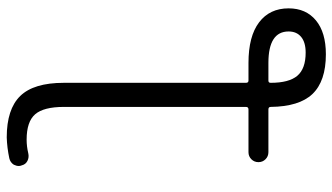

<svg xmlns="http://www.w3.org/2000/svg" viewBox="-234 -570 1011 584"><g transform="rotate(90 272.0 -277.5)"><path d="M304.7 34.2Q304.7 95.7 327.1 121.6Q349.6 147.5 404.3 147.5Q424.8 147.5 445.3 142.6Q458 139.6 468.8 145Q479.5 150.4 482.4 162.1Q484.4 167 484.4 170.9Q484.4 178.7 480.5 186.5Q473.6 197.3 460.9 200.2Q428.7 207 397.5 208Q311.5 208 271.5 167Q231.4 126 231.4 34.2V-519.5Q231.4 -527.3 224.6 -527.3H170.9Q89.8 -527.3 47.4 -559.6Q4.9 -591.8 4.9 -649.4Q4.9 -702.1 41.5 -732.4Q78.1 -762.7 144.5 -762.7Q226.6 -762.7 265.6 -721.7Q303.7 -681.6 304.7 -594.7Q304.7 -587.9 312.5 -587.9H442.4Q455.1 -587.9 463.9 -579.1Q472.7 -570.3 472.7 -557.6Q472.7 -544.9 463.9 -536.1Q455.1 -527.3 442.4 -527.3H312.5Q304.7 -527.3 304.7 -519.5ZM224.6 -587.9Q231.4 -587.9 231.4 -594.7Q231.4 -650.4 210 -675.8Q188.5 -701.2 139.6 -701.2Q108.4 -701.2 91.8 -687.5Q75.2 -673.8 75.2 -649.4Q75.2 -587.9 170.9 -587.9Z"/></g></svg>

Font: Gen Jyuu Gothic P Normal
Style: Regular
Weight: 300
Designer: [Source Han Sans]
Ryoko NISHIZUKA  (kana & ideographs); Paul D. Hunt (Latin, Greek & Cyrillic); Wenlong ZHANG  (bopomofo
Version: Version 1.002.20150607